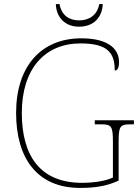

<svg xmlns="http://www.w3.org/2000/svg" viewBox="-20 -912 684 942"><path d="M368 -781C439 -781 482 -827 484 -892H467C457 -837 417 -812 368 -812C319 -812 282 -837 272 -892H254C256 -827 299 -781 368 -781ZM373 10C453 10 509 -1 562 -26V-214C562 -291 568 -302 618 -302H637V-322H445V-302H478C528 -302 534 -291 534 -214V-41C499 -24 439 -15 383 -15C175 -15 87 -150 87 -358C87 -573 199 -699 375 -699C507 -699 543 -654 543 -566C556 -566 564 -579 564 -608C564 -667 518 -724 379 -724C183 -724 59 -588 59 -358C59 -137 161 10 373 10Z"/></svg>

Font: Noto Serif Sinhala Thin
Style: Regular
Weight: 100
Designer: Jelle Bosma - Monotype Design Team
Foundry: Monotype Imaging Inc.
Version: Version 2.007